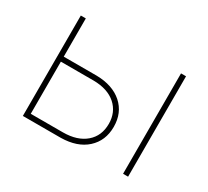

<svg xmlns="http://www.w3.org/2000/svg" viewBox="-111 -701 947 875"><g transform="rotate(30 363.0 -264.0)"><path d="M114.7 -528.3C114.7 -528.3 88.4 -528.3 88.4 -528.3C88.4 -528.3 88.4 0 88.4 0C88.4 0 288.1 0 288.1 0C288.1 0 288.1 0 288.1 0C345.2 -1 390.1 -16.1 422.9 -45.9C455.6 -75.7 472.2 -114.7 472.2 -163.6C472.2 -163.6 472.2 -163.6 472.2 -163.6C472.2 -212.9 455.6 -252 422.4 -281.7C389.2 -311 344.2 -326.2 288.1 -327.1C288.1 -327.1 114.7 -327.1 114.7 -327.1C114.7 -327.1 114.7 -528.3 114.7 -528.3ZM287.1 -300.8C287.1 -300.8 287.1 -300.8 287.1 -300.8C336.4 -300.3 375.5 -287.6 403.8 -262.7C431.6 -237.8 445.8 -205.1 445.8 -164.6C445.8 -164.6 445.8 -164.6 445.8 -164.6C445.8 -122.1 431.6 -88.9 402.8 -64C374 -39.1 334 -26.4 283.2 -26.4C283.2 -26.4 114.7 -26.4 114.7 -26.4C114.7 -26.4 114.7 -300.8 114.7 -300.8C114.7 -300.8 287.1 -300.8 287.1 -300.8ZM642.1 -528.3C642.1 -528.3 615.7 -528.3 615.7 -528.3C615.7 -528.3 615.7 0 615.7 0C615.7 0 642.1 0 642.1 0C642.1 0 642.1 -528.3 642.1 -528.3Z"/></g></svg>

Font: WOX
Style: Regular
Weight: 500
Designer: Google
Foundry: ""
Version: ""